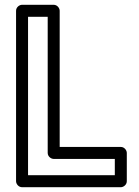

<svg xmlns="http://www.w3.org/2000/svg" viewBox="-20 -756 579 801"><path d="M204 -93H459V-25H97V-686H179V-118C179 -103 193 -93 204 -93ZM229 -143V-711C229 -722 219 -736 204 -736H72C61 -736 47 -726 47 -711V0C47 11 57 25 72 25H484C495 25 509 15 509 0V-118C509 -129 499 -143 484 -143Z"/></svg>

Font: Asimov
Style: NarOu
Weight: 500
Designer: Google
Version: Version 2.000980; 2014